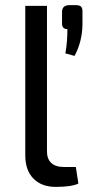

<svg xmlns="http://www.w3.org/2000/svg" viewBox="-20 -723 343 752"><path d="M253 -703H275Q291 -703 297 -697.5Q303 -692 303 -678V-627Q302 -560 272 -504L236 -514Q244 -557 244 -609Q223 -609 223 -631V-678Q224 -703 253 -703ZM164 -700V-134Q163 -102 180 -85.5Q197 -69 230 -69H277L287 -4Q260 9 198 9Q143 9 111 -23.5Q79 -56 79 -115V-700Z"/></svg>

Font: Exo 2.0
Style: Regular
Weight: 400
Designer: Natanael Gama
Version: Version 1.001;PS 001.001;hotconv 1.0.70;makeotf.lib2.5.58329